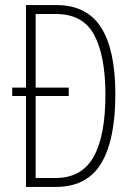

<svg xmlns="http://www.w3.org/2000/svg" viewBox="-20 -734 527 754"><path d="M202 -714Q321 -714 377 -626Q433 -538 433 -364Q433 -184 377 -92Q321 0 200 0H82V-357H28V-390H82V-714ZM200 -679H120V-390H250V-357H120V-35H198Q301 -35 347.5 -118Q394 -201 394 -362Q394 -514 350 -596.5Q306 -679 200 -679Z"/></svg>

Font: Noto Sans Arabic UI XCn XLt
Style: Regular
Weight: 200
Width: 2
Designer: Monotype Design Team, Nadine Chahine and Nizar Qandah
Foundry: Monotype Imaging Inc.
Version: Version 2.010; ttfautohint (v1.8.4.7-5d5b)